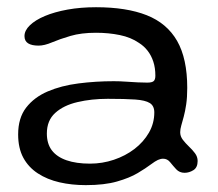

<svg xmlns="http://www.w3.org/2000/svg" viewBox="-20 -482 620 545"><path d="M223.5 43.5Q183.5 43.5 148.8 35.5Q114 27.5 87.5 10.2Q61 -7 46.2 -34.2Q31.5 -61.5 31.5 -100.5Q31.5 -147 54.2 -176.5Q77 -206 115.5 -222.5Q154 -239 202.8 -245.2Q251.5 -251.5 303 -251.5Q320 -251.5 337.8 -250.2Q355.5 -249 371.2 -248.2Q387 -247.5 398 -247.5Q411.5 -247.5 416.2 -251.8Q421 -256 421 -267Q421 -289.5 415.2 -307Q409.5 -324.5 399 -338Q388.5 -351.5 374 -360.5Q351.5 -376 320 -382.5Q288.5 -389 252.5 -389Q210.5 -389 180 -380Q149.5 -371 127.8 -361.8Q106 -352.5 89.5 -352.5Q70 -352.5 59.8 -359Q49.5 -365.5 49.5 -379.5Q49.5 -395.5 64.8 -410.2Q80 -425 107.2 -436.5Q134.5 -448 171.8 -454.8Q209 -461.5 252.5 -461.5Q339 -461.5 396.5 -438.8Q454 -416 482.8 -365.8Q511.5 -315.5 511.5 -232.5Q511.5 -205.5 508.5 -185.5Q505.5 -165.5 501.5 -150.8Q497.5 -136 494.5 -125.5Q491.5 -115 491.5 -106.5Q491.5 -95 499 -85.2Q506.5 -75.5 516.2 -66.2Q526 -57 533.5 -47Q541 -37 541 -25Q541 -6.5 529 1Q517 8.5 504 8.5Q489.5 8.5 480.2 -1.5Q471 -11.5 463 -21.5Q455 -31.5 443 -31.5Q436 -31.5 428.2 -28Q420.5 -24.5 408.5 -15.5Q394 -4.5 371 9.2Q348 23 312.2 33.2Q276.5 43.5 223.5 43.5ZM235.5 -17.5Q270.5 -17.5 303.2 -28.5Q336 -39.5 361.8 -59.2Q387.5 -79 402.8 -105.5Q418 -132 418 -163Q418 -181.5 405.2 -189.5Q392.5 -197.5 363.8 -199.5Q335 -201.5 286 -201.5Q239.5 -201.5 200 -192.2Q160.5 -183 136.8 -161.5Q113 -140 113 -103Q113 -74 127.2 -55.2Q141.5 -36.5 169 -27Q196.5 -17.5 235.5 -17.5Z"/></svg>

Font: Gluten Light
Style: Regular
Weight: 300
Designer: Tyler Finck
Foundry: Etcetera Type Company
Version: Version 1.300